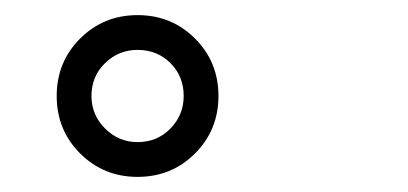

<svg xmlns="http://www.w3.org/2000/svg" viewBox="-20 -833 540 254"><path d="M238 -630Q207 -599 162 -599Q117 -599 86 -630Q55 -661 55 -706Q55 -751 86 -782Q117 -813 162 -813Q207 -813 238 -782Q269 -751 269 -706Q269 -661 238 -630ZM162 -645Q188 -645 205.5 -663Q223 -681 223 -706Q223 -732 205.5 -749.5Q188 -767 162 -767Q137 -767 119 -749.5Q101 -732 101 -706Q101 -681 119 -663Q137 -645 162 -645Z"/></svg>

Font: LXGW WenKai Mono Lite
Style: Regular
Weight: 400
Monospace: yes
Designer: LXGW / Fontworks Inc.
Foundry: LXGW / Fontworks Inc.
Version: Version 1.520; June 14, 2025